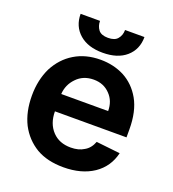

<svg xmlns="http://www.w3.org/2000/svg" viewBox="-136 -840 865 958"><g transform="rotate(20 296.5 -361.5)"><path d="M164 -21Q104 -57 71 -120Q39 -184 39 -270Q39 -353 71 -419Q105 -484 163 -519Q222 -555 301 -555Q370 -555 427 -526Q485 -495 519 -435Q554 -373 554 -277V-235H174Q174 -170 212 -130Q248 -92 309 -92Q351 -92 379 -110Q408 -126 422 -163L549 -149Q531 -73 468 -30Q404 13 308 13Q223 13 164 -21ZM423 -327Q423 -380 390 -414Q356 -450 303 -450Q247 -450 212 -413Q177 -377 174 -327ZM467 -736Q467 -670 421 -630Q376 -591 297 -591Q219 -591 174 -630Q128 -670 128 -736H231Q231 -709 246 -689Q261 -670 297 -670Q333 -670 348 -689Q364 -708 364 -736Z"/></g></svg>

Font: Sinter Bold
Style: Regular
Weight: 700
Foundry: Adobe & rsms
Version: Version 1.000